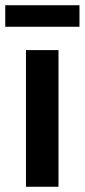

<svg xmlns="http://www.w3.org/2000/svg" viewBox="-43 -712 323 732"><path d="M56 0V-521H180V0ZM-23 -692H260V-610H-23Z"/></svg>

Font: TikTok Sans 24pt SemiBold
Style: Regular
Weight: 600
Version: Version 4.000